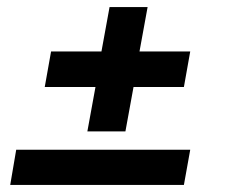

<svg xmlns="http://www.w3.org/2000/svg" viewBox="-20 -525 640 545"><path d="M291 -505H399L376 -379H520L502 -278H359L336 -152H228L251 -278H107L125 -379H268ZM9 0 26 -100H520L502 0Z"/></svg>

Font: Livvic SemiBold
Style: Italic
Weight: 600
Italic angle: -10°
Designer: Jacques Le Bailly, Baron von Fonthausen
Version: Version 1.001; ttfautohint (v1.8.2)